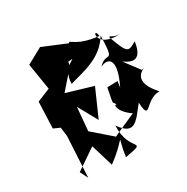

<svg xmlns="http://www.w3.org/2000/svg" viewBox="-182 -919 1111 1138"><g transform="rotate(-30 373.0 -350.0)"><path d="M76 0 217 -96 263 57C424 -62 378 -100 358 60C537 27 387 51 397 -134C478 -17 521 -105 585 -182C593 -40 624 -181 725 -179C577 -340 773 -354 698 -341L622 -442C654 -421 726 -370 746 -509C682 -473 677 -468 627 -605C637 -617 642 -588 699 -590C510 -577 570 -726 581 -641C425 -658 417 -715 402 -694L243 -760L135 -701L164 -521L74 -484L67 -304L144 -270L99 -374L118 -224L103 54ZM540 -356 469 -354C442 -219 453 -278 466 -236C449 -254 442 -200 523 -145C412 -95 237 -24 388 -57L241 -185L255 -344L328 -212L410 -398L232 -451L340 -574L344 -601C431 -609 296 -603 296 -477C394 -507 517 -522 588 -640C582 -436 569 -554 499 -476C550 -504 618 -486 534 -314Z"/></g></svg>

Font: Asimov Silicon
Style: Regular
Weight: 400
Designer: Google
Version: Version 2.000980; 2014